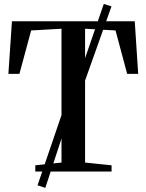

<svg xmlns="http://www.w3.org/2000/svg" viewBox="-20 -848 724 949"><path d="M284 -44.5V-706L134 -697.5L76 -483H21.5L39 -743H646L663 -483H608.5L551 -697.5L400.5 -706V-44.5L531.5 -31V0H154.5V-31ZM165.5 68 318.5 -380.5 347.5 -407 493 -828.5 531 -816.5 380.5 -393.5 351 -367.5 204 80.5Z"/></svg>

Font: Merriweather 96pt Medium
Style: Regular
Weight: 500
Version: Version 2.100